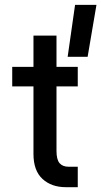

<svg xmlns="http://www.w3.org/2000/svg" viewBox="-20 -778 421 798"><path d="M292 -757.8H380.9L344.2 -542H261.2ZM303.2 -85V0H253.9Q193.8 0 156.5 -34.4Q119.1 -68.8 119.1 -138.2V-418.9H30.8V-500H119.1V-629.9H214.8V-500H303.2V-418.9H214.8V-150.9Q214.8 -114.3 227.8 -99.6Q240.7 -85 265.1 -85Z"/></svg>

Font: Overused Grotesk Medium
Style: Regular
Weight: 500
Version: Version 0.002